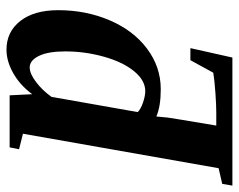

<svg xmlns="http://www.w3.org/2000/svg" viewBox="-93 -641 744 598"><g transform="rotate(90 279.0 -342.0)"><path d="M396.5 -41.5 444.8 -29.3 439 0H276.9L273.4 -70.3Q244.6 -31.7 207.5 -11Q170.4 9.8 134.8 9.8Q79.1 9.8 45.4 -33.2Q11.7 -76.2 11.7 -151.4Q11.7 -237.8 43.2 -311.5Q74.7 -385.3 131.6 -428Q188.5 -470.7 257.8 -470.7Q311 -470.7 342.8 -457Q344.7 -479.5 346.2 -492.2Q347.7 -504.9 371.1 -643.6H329.6Q307.6 -643.6 269 -640.9Q230.5 -638.2 206.5 -634.3L167.5 -563H129.9L159.2 -693.8H558.1L552.7 -662.1L503.9 -650.9ZM140.1 -172.9Q140.1 -120.1 154.1 -91.3Q168 -62.5 190.4 -62.5Q209 -62.5 235.1 -82Q261.2 -101.6 281.7 -130.4L329.1 -398.9Q319.3 -408.7 299.1 -415.5Q278.8 -422.4 263.7 -422.4Q230.5 -422.4 201.9 -387.7Q173.3 -353 156.7 -293.9Q140.1 -234.9 140.1 -172.9Z"/></g></svg>

Font: Tinos
Style: Bold Italic
Weight: 700
Italic angle: -16.333°
Designer: Steve Matteson
Foundry: Monotype Imaging Inc.
Version: Version 1.23